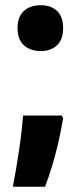

<svg xmlns="http://www.w3.org/2000/svg" viewBox="-20 -577 303 733"><path d="M221 -125Q213 -78 202.5 -32Q192 14 179 56.5Q166 99 152 136H29Q35 106 41 70.5Q47 35 52.5 -2Q58 -39 62 -73.5Q66 -108 68 -136H216ZM47 -469Q47 -513 71 -535Q95 -557 136 -557Q175 -557 198 -535Q221 -513 221 -469Q221 -426 197.5 -404Q174 -382 136 -382Q96 -382 71.5 -404Q47 -426 47 -469Z"/></svg>

Font: Noto Sans Display Condensed ExtraBold
Style: Regular
Weight: 800
Width: 3
Designer: Monotype Design Team
Foundry: Monotype Imaging Inc.
Version: Version 2.003